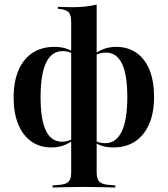

<svg xmlns="http://www.w3.org/2000/svg" viewBox="-20 -633 733 839"><path d="M346.8 183.9Q325 183.9 304 184.3Q283.1 184.7 260.5 185.1Q237.9 185.5 209.7 186.3V177.4L236.3 175Q258.1 173.4 269.8 167.7Q281.5 162.1 286.3 150.4Q291.1 138.7 291.1 118.5V-535.5Q291.1 -566.1 281 -578.2Q271 -590.3 243.5 -593.5L233.1 -594.4V-603.2Q254 -602.4 269 -602Q283.9 -601.6 299.2 -601.6Q327.4 -601.6 352.8 -604.4Q378.2 -607.3 402.4 -612.9V-603.2V118.5Q402.4 138.7 407.3 150.4Q412.1 162.1 424.2 167.7Q436.3 173.4 457.3 175L483.9 177.4V186.3Q455.6 185.5 432.7 185.1Q409.7 184.7 389.1 184.3Q368.5 183.9 346.8 183.9ZM204.8 11.3Q154 11.3 116.9 -14.9Q79.8 -41.1 59.7 -89.9Q39.5 -138.7 39.5 -206.5Q39.5 -276.6 60.9 -326.2Q82.3 -375.8 122.2 -402Q162.1 -428.2 217.7 -428.2Q242.7 -428.2 263.3 -422.6Q283.9 -416.9 298.4 -406.5V-397.6Q290.3 -403.2 279 -406.5Q267.7 -409.7 254 -409.7Q205.6 -409.7 181.5 -359.3Q157.3 -308.9 157.3 -208.1Q157.3 -110.5 180.6 -62.1Q204 -13.7 250.8 -13.7Q263.7 -13.7 276.2 -17.3Q288.7 -21 297.6 -26.6V-18.5Q275.8 -3.2 253.2 4Q230.6 11.3 204.8 11.3ZM475 11.3Q450 11.3 429.8 5.6Q409.7 0 395.2 -10.5V-19.4Q402.4 -13.7 414.1 -10.5Q425.8 -7.3 439.5 -7.3Q487.1 -7.3 511.7 -57.7Q536.3 -108.1 536.3 -208.9Q536.3 -307.3 512.9 -355.2Q489.5 -403.2 442.7 -403.2Q429.8 -403.2 416.9 -400Q404 -396.8 395.2 -390.3V-398.4Q417.7 -414.5 440.3 -421.4Q462.9 -428.2 487.9 -428.2Q539.5 -428.2 576.6 -402Q613.7 -375.8 633.5 -327Q653.2 -278.2 653.2 -209.7Q653.2 -140.3 631.9 -91.1Q610.5 -41.9 571 -15.3Q531.5 11.3 475 11.3Z"/></svg>

Font: Playfair 144pt SemiCondensed
Style: Bold
Weight: 700
Width: 4
Designer: Claus Eggers Sørensen
Foundry: Claus Eggers Sørensen
Version: Version 2.203